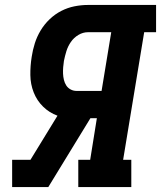

<svg xmlns="http://www.w3.org/2000/svg" viewBox="-20 -755 650 775"><path d="M29 0V-110H103L212 -288Q179 -300 154 -324.5Q129 -349 116 -382Q103 -415 102.5 -452Q102 -489 108 -526Q112 -553 120.5 -580Q129 -607 144 -632Q159 -657 180.5 -677.5Q202 -698 227.5 -711Q253 -724 280.5 -729.5Q308 -735 335 -735H610V-625H562L477 -110H510V0H296V-110H344L371 -278H345L175 0ZM289 -388H390L429 -625H335Q315 -625 296.5 -614Q278 -603 266 -585.5Q254 -568 248 -548.5Q242 -529 238 -509Q236 -497 235 -483.5Q234 -470 234.5 -457.5Q235 -445 238 -432.5Q241 -420 247.5 -410Q254 -400 265 -394Q276 -388 289 -388Z"/></svg>

Font: Iosevka Slab XBdEx
Style: Italic
Weight: 800
Width: 7
Italic angle: -9°
Monospace: yes
Designer: Belleve Invis
Foundry: Belleve Invis
Version: Version 11.1.1; ttfautohint (v1.8.3)